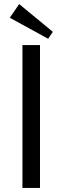

<svg xmlns="http://www.w3.org/2000/svg" viewBox="-20 -921 306 941"><path d="M90 -700H176V0H90ZM239 -765 216 -731 28 -834 74 -901Z"/></svg>

Font: Strait
Style: Regular
Weight: 400
Width: 3
Designer: Eduardo Rodriguez Tunni
Foundry: Eduardo Rodriguez Tunni
Version: Version 1.001